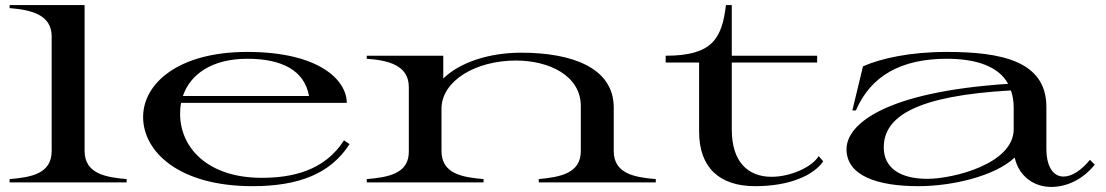

<svg xmlns="http://www.w3.org/2000/svg" viewBox="-20 -720 4366 758"><path d="M18 -13V0H480V-13C398 -20 314 -34 314 -124V-700H18V-688C102 -681 184 -663 184 -576V-124C184 -34 103 -20 18 -13Z M977 15C1159 15 1285 -34 1360 -151L1338 -166C1261 -45 1132 -18 1013 -18C801 -18 691 -136 691 -271C691 -286 692 -300 695 -314H1349C1349 -403 1241 -515 956 -515C683 -515 545 -390 545 -258C545 -122 685 15 977 15ZM702 -341C731 -426 815 -488 957 -488C1091 -488 1182 -443 1200 -341Z M2403 -124V-295C2403 -453 2238 -512 2037 -512C1914 -512 1796 -475 1730 -410V-500H1428V-488C1512 -482 1594 -463 1594 -376V-124C1596 -35 1514 -20 1428 -13V0H1889V-13C1807 -20 1723 -33 1723 -124V-292C1724 -400 1856 -481 2017 -481C2147 -481 2273 -422 2273 -301V-124C2273 -35 2191 -21 2107 -13V0H2569V-13C2485 -20 2403 -34 2403 -124Z M2608 -473H2740V-200C2740 -59 2820 15 2961 15C3098 15 3192 -28 3230 -83L3212 -104C3188 -62 3103 -22 3026 -22C2933 -22 2869 -81 2869 -208V-473H3206V-500H2869V-700H2846C2830 -567 2792 -500 2608 -500Z M3606 15C3738 15 3907 -24 3986 -98C4001 -28 4058 18 4130 18C4191 18 4255 -11 4302 -70L4283 -89C4247 -45 4210 -23 4179 -23C4139 -23 4111 -60 4111 -134V-298C4111 -481 3929 -515 3717 -515C3572 -515 3456 -489 3387 -458L3345 -284H3359C3418 -421 3538 -488 3718 -488C3832 -488 3922 -459 3960 -389C3472 -357 3322 -229 3322 -131C3322 -27 3442 15 3606 15ZM3641 -14C3538 -14 3469 -54 3469 -138C3469 -261 3599 -342 3971 -363C3978 -343 3982 -321 3982 -296V-210C3982 -73 3743 -14 3641 -14Z"/></svg>

Font: Sprat Extended Medium
Style: Regular
Weight: 500
Width: 9
Designer: Ethan Nakache
Foundry: Collletttivo
Version: Version 2.000;Glyphs 3.2 (3217)